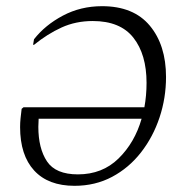

<svg xmlns="http://www.w3.org/2000/svg" viewBox="-20 -591 602 621"><path d="M221 10Q136 10 90.5 -39.5Q45 -89 45 -180Q45 -194 46.5 -208.5Q48 -223 50 -239L56 -244H447Q454 -282 454 -323Q454 -415 411.5 -469Q369 -523 280 -523Q225 -523 179 -502Q133 -481 90 -446H87L90 -464Q126 -510 183.5 -540.5Q241 -571 310 -571Q412 -571 464.5 -508Q517 -445 517 -342Q517 -274 496 -211Q475 -148 436 -98Q397 -48 342.5 -19Q288 10 221 10ZM104 -181Q104 -111 132 -69Q160 -27 232 -27Q311 -27 363.5 -78.5Q416 -130 438 -207H105Q105 -200 104.5 -193.5Q104 -187 104 -181Z"/></svg>

Font: Spectral SC Light
Style: Italic
Weight: 300
Italic angle: -10°
Designer: Jean-Baptiste Levee
Foundry: Production Type
Version: Version 2.001